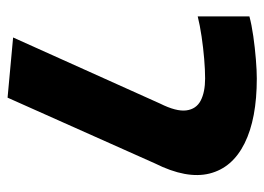

<svg xmlns="http://www.w3.org/2000/svg" viewBox="-118 -582 715 520"><g transform="rotate(-90 240.0 -322.5)"><path d="M219 -247 57 -261 235 -660 398 -645ZM287 15Q178 15 111.5 -18Q45 -51 29.5 -113Q14 -175 57 -261L219 -247Q197 -203 200.5 -176Q204 -149 227 -137Q250 -125 287 -125ZM287 15V-125Q310 -125 340 -127.5Q370 -130 400.5 -134.5Q431 -139 455 -145V-5Q433 1 401.5 5.5Q370 10 339 12.5Q308 15 287 15Z"/></g></svg>

Font: Akshar Light
Style: Bold
Weight: 700
Version: Version 1.100